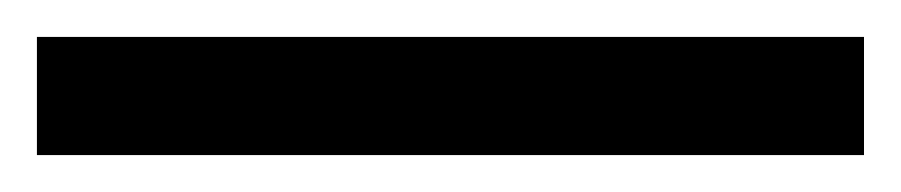

<svg xmlns="http://www.w3.org/2000/svg" viewBox="-22 70 488 104"><path d="M446 154H-2V90H446Z"/></svg>

Font: Noto Sans Thai Looped
Style: Regular
Weight: 400
Designer: Sasikarn Vongin, Ben Mitchell
Foundry: The Fontpad Ltd
Version: Version 1.001; ttfautohint (v1.8.4.7-5d5b)